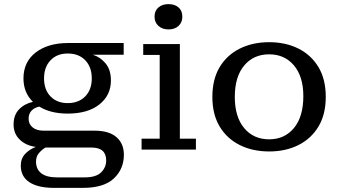

<svg xmlns="http://www.w3.org/2000/svg" viewBox="-20 -727 1651 933"><path d="M243 186Q165 186 123 158.5Q81 131 81 78Q81 43 102.5 20.5Q124 -2 154 -13Q105 -20 75.5 -49Q46 -78 46 -122Q46 -168 72.5 -195.5Q99 -223 140 -232Q94 -277 94 -346Q94 -426 153.5 -472Q213 -518 312 -518H581V-461H431Q467 -450 493 -419Q519 -388 519 -336Q519 -264 463 -219.5Q407 -175 309 -175Q226 -175 171 -209Q147 -204 133 -189Q119 -174 119 -150Q119 -124 138.5 -108Q158 -92 192 -92H439Q510 -92 546 -60.5Q582 -29 582 25Q582 94 533.5 140Q485 186 382 186ZM309 -226Q362 -226 394 -258.5Q426 -291 426 -346Q426 -401 394.5 -434Q363 -467 309 -467Q257 -467 225.5 -434Q194 -401 194 -346Q194 -291 225.5 -258.5Q257 -226 309 -226ZM258 135H391Q447 135 471.5 110.5Q496 86 496 53Q496 -10 425 -10H201Q185 -1 170 16Q155 33 155 58Q155 95 180.5 115Q206 135 258 135Z M799 -584Q769 -584 750 -601Q731 -618 731 -646Q731 -675 750 -691Q769 -707 799 -707Q829 -707 847.5 -691Q866 -675 866 -646Q866 -618 847.5 -601Q829 -584 799 -584ZM668 0V-53H756V-460H676V-513H854V-53H932V0Z M1288 9Q1208 9 1145.5 -22Q1083 -53 1047.5 -112Q1012 -171 1012 -256Q1012 -342 1047.5 -401Q1083 -460 1145.5 -491Q1208 -522 1288 -522Q1368 -522 1430 -491Q1492 -460 1527.5 -401Q1563 -342 1563 -256Q1563 -171 1527.5 -112Q1492 -53 1430 -22Q1368 9 1288 9ZM1288 -50Q1363 -50 1408.5 -105Q1454 -160 1454 -260Q1454 -355 1408.5 -409Q1363 -463 1288 -463Q1212 -463 1166.5 -408.5Q1121 -354 1121 -256Q1121 -159 1166.5 -104.5Q1212 -50 1288 -50Z"/></svg>

Font: Montagu Slab 16pt
Style: Regular
Weight: 400
Designer: Florian Karsten
Foundry: Florian Karsten
Version: Version 1.000; ttfautohint (v1.8.3)